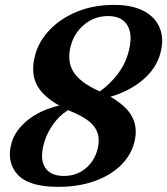

<svg xmlns="http://www.w3.org/2000/svg" viewBox="-20 -732 666 765"><path d="M211.5 12.5Q93.5 12.5 49.2 -37.5Q5 -87.5 26 -162.5Q40 -212 89.2 -252.5Q138.5 -293 216 -311.5Q147 -350.5 124.5 -398.5Q102 -446.5 120.5 -514.5Q135 -567.5 177.5 -612.5Q220 -657.5 285.8 -685Q351.5 -712.5 434.5 -712.5Q508 -712.5 554.5 -687.2Q601 -662 617.8 -617.5Q634.5 -573 618 -516.5Q601.5 -458 548.5 -413.2Q495.5 -368.5 420 -346.5Q485.5 -309 507.8 -264Q530 -219 514.5 -162.5Q500.5 -110.5 459 -71Q417.5 -31.5 354.2 -9.5Q291 12.5 211.5 12.5ZM375 -369Q376.5 -368.5 378 -368Q417 -396 446.8 -434Q476.5 -472 489.5 -515.5Q511 -587.5 489.5 -627.8Q468 -668 410.5 -668Q357.5 -668 317.2 -635.2Q277 -602.5 263 -553Q245.5 -492 271.2 -448Q297 -404 375 -369ZM156.5 -165.5Q137.5 -101 158.8 -66Q180 -31 234.5 -31Q283.5 -31 319 -59.2Q354.5 -87.5 367.5 -133.5Q382 -184 360.2 -220.5Q338.5 -257 264.5 -287.5Q257.5 -290.5 251 -293.5Q215 -270 191 -235.8Q167 -201.5 156.5 -165.5Z"/></svg>

Font: Fraunces 72pt S050 SemiBold
Style: Italic
Weight: 600
Italic angle: -16°
Version: Version 1.000; ttfautohint (v1.8.3)